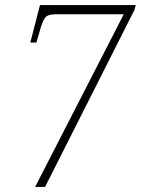

<svg xmlns="http://www.w3.org/2000/svg" viewBox="-20 -734 553 754"><path d="M118 0 466 -678H201Q172 -678 161.5 -669Q151 -660 141 -629L123 -567H99L137 -714H513L508 -695L157 0Z"/></svg>

Font: Noto Serif Tamil SemiCondensed ExtraLight
Style: Italic
Weight: 200
Width: 4
Italic angle: -12°
Designer: Indian Type Foundry, Tom Grace, and the Monotype Design Team
Foundry: Monotype Imaging Inc.
Version: Version 2.003; ttfautohint (v1.8.4.7-5d5b)